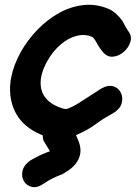

<svg xmlns="http://www.w3.org/2000/svg" viewBox="-20 -555 572 796"><path d="M163 205Q197 182 239 167Q257 156 266 150Q288 134 300 115Q324 77 306 31L295 5Q343 -15 375 -39Q407 -63 448 -85Q477 -102 484 -125.5Q491 -149 481.5 -169.5Q472 -190 450.5 -197Q429 -204 400 -188L302 -125Q283 -113 262 -105Q254 -101 238 -106Q165 -129 151 -186Q140 -236 175 -300Q199 -343 231.5 -370.5Q264 -398 298.5 -406.5Q333 -415 362 -402Q367 -400 376 -386L388 -365Q398 -349 406 -340Q424 -318 448 -320Q472 -322 492.5 -339.5Q513 -357 520.5 -381.5Q528 -406 511 -427L501 -443L489 -466Q464 -502 433 -517Q380 -540 326.5 -534Q273 -528 224.5 -501Q176 -474 135.5 -432Q95 -390 67 -341Q6 -231 27 -136Q50 -36 157 6Q157 17 160 27L187 72Q149 85 106 110Q79 129 73.5 153Q68 177 79 196Q90 215 112.5 220Q135 225 163 205Z"/></svg>

Font: Balsamiq Sans
Style: Bold Italic
Weight: 700
Italic angle: -12°
Designer: Michael Angeles
Foundry: Balsamiq SRL
Version: Version 1.020; ttfautohint (v1.8.4.7-5d5b);gftools[0.9.26]